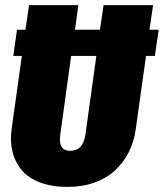

<svg xmlns="http://www.w3.org/2000/svg" viewBox="-20 -716 644 755"><path d="M604 -599.1 588.9 -496.1H554.2L513.2 -204.1Q506.3 -156.7 485.8 -116.7Q465.3 -76.7 432.6 -46.1Q399.9 -15.6 351.8 1.7Q303.7 19 245.1 19Q182.6 19 136.2 1Q89.8 -17.1 64 -48.8Q38.1 -80.6 28.6 -121.3Q19 -162.1 25.9 -210L65.9 -496.1H32.2L46.9 -599.1H80.1L94.2 -695.8H288.1L274.9 -599.1H373L387.2 -695.8H582L567.9 -599.1ZM315.9 -187 358.9 -496.1H259.8L216.8 -185.1Q208 -123 256.8 -123Q306.6 -123 315.9 -187Z"/></svg>

Font: Fira Sans Compressed Heavy
Style: Italic
Weight: 900
Width: 3
Italic angle: -8°
Designer: Carrois Corporate & Edenspiekermann AG
Foundry: Carrois Corporate GbR & Edenspiekermann AG
Version: Version 4.203;PS 004.203;hotconv 1.0.88;makeotf.lib2.5.64775